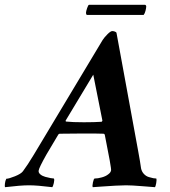

<svg xmlns="http://www.w3.org/2000/svg" viewBox="-81 -776 707 800"><path d="M517.6 -713.9H280.3Q277.3 -716.8 277.3 -722.7Q277.3 -728.5 282 -742.2Q286.6 -755.9 290 -755.9H523.4Q524.9 -755.9 526.6 -753.9Q528.3 -752 528.3 -749Q528.3 -743.2 525.4 -731.4Q522.5 -719.7 517.6 -713.9ZM59.6 -130.9 346.7 -609.4Q353.5 -620.1 366.7 -633.3Q379.9 -646.5 386.7 -646.5Q392.6 -646.5 397.9 -644.3Q403.3 -642.1 404.3 -639.6L495.1 -144.5Q498.5 -127.9 502 -105.5Q505.4 -83 506.8 -74.2Q509.8 -60.5 518.8 -51Q527.8 -41.5 539.6 -38.1Q551.3 -34.7 558.1 -33.4Q564.9 -32.2 570.3 -32.2Q572.3 -25.9 569.8 -12.5Q567.4 1 564.5 3.9Q556.2 3.4 512 -0.2Q467.8 -3.9 444.3 -3.9Q425.8 -3.9 399.9 -2.4Q374 -1 344.2 1.2Q314.5 3.4 305.7 3.9Q302.7 0.5 306.2 -15.9Q309.6 -32.2 313.5 -32.2Q326.7 -32.2 343.3 -36.9Q359.9 -41.5 370.1 -49.8Q380.4 -57.1 381.8 -66.4Q382.8 -70.3 376.2 -107.4Q369.6 -144.5 362.3 -179.7L355.5 -214.8Q353.5 -218.8 350.6 -218.8Q333.5 -219.7 263.7 -219.7Q201.2 -219.7 168.9 -218.8Q163.6 -218.8 161.1 -213.9Q127.9 -159.2 112.3 -131.8Q81.5 -77.1 80.1 -65.4Q78.6 -56.6 86.9 -49.6Q95.2 -42.5 107.7 -39.1Q120.1 -35.6 129.9 -33.9Q139.6 -32.2 143.6 -32.2Q146.5 -27.3 143.3 -13.4Q140.1 0.5 136.7 3.9Q74.2 -3.9 40 -3.9Q4.9 -3.9 -59.6 3.9Q-62 1.5 -60.5 -11Q-59.1 -23.4 -54.7 -31.2Q-44.4 -31.2 -18.8 -41.5Q6.8 -51.8 14.6 -62.5Q32.7 -86.4 59.6 -130.9ZM307.6 -464.8 192.4 -273.4Q192.4 -269.5 194.3 -269.5Q220.7 -266.6 268.6 -266.6Q313.5 -266.6 341.8 -268.6Q342.8 -268.6 343.8 -269.8Q344.7 -271 345.2 -272.5L345.7 -273.4Z"/></svg>

Font: Crimson
Style: BoldItalic
Weight: 700
Italic angle: -11°
Version: Version 0.8